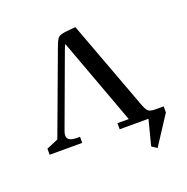

<svg xmlns="http://www.w3.org/2000/svg" viewBox="-107 -546 750 770"><g transform="rotate(-20 268.5 -161.5)"><path d="M22 0V-25.9L71.8 -46.9L202.1 -397.9Q211.9 -424.3 219.7 -431.6Q227.5 -439 253.9 -441.9L293.9 -445.8L435.1 -65.9Q444.3 -41 452.4 -33.4Q460.4 -25.9 483.9 -25.9H518.1V0L438 123L416 107.9L443.8 0H320.8V-25.9H369.1L232.9 -396Q229.5 -390.6 223.1 -374L109.9 -66.9Q106.9 -58.1 106.9 -49.8Q106.9 -25.9 148.9 -25.9H161.1V0Z"/></g></svg>

Font: Dihjauti
Style: Regular
Weight: 400
Designer: T. Christopher White
Version: Version 3.0.0